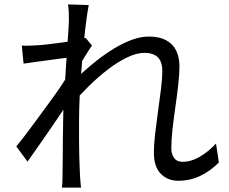

<svg xmlns="http://www.w3.org/2000/svg" viewBox="-20 -814 1040 872"><path d="M974 -76Q934 -36 888 -14.5Q842 7 790 7Q741 7 710 -25Q679 -57 679 -119Q679 -161 685 -210Q691 -259 698 -310.5Q705 -362 711 -408.5Q717 -455 717 -492Q717 -535 696 -554.5Q675 -574 636 -574Q601 -574 558 -553.5Q515 -533 470 -498.5Q425 -464 382 -421.5Q339 -379 303 -337L305 -436Q324 -456 353.5 -483Q383 -510 419.5 -539Q456 -568 497 -593Q538 -618 578.5 -633Q619 -648 656 -648Q703 -648 734 -631.5Q765 -615 780 -584.5Q795 -554 795 -514Q795 -477 789.5 -428.5Q784 -380 776.5 -328Q769 -276 763.5 -227Q758 -178 758 -140Q758 -115 770.5 -97Q783 -79 810 -79Q846 -79 884.5 -100.5Q923 -122 961 -162ZM302 -554Q290 -553 265.5 -549.5Q241 -546 210 -542Q179 -538 147 -533.5Q115 -529 87 -525L79 -607Q95 -606 110.5 -606.5Q126 -607 144 -608Q165 -609 195.5 -612.5Q226 -616 259.5 -620.5Q293 -625 322.5 -630.5Q352 -636 369 -642L398 -607Q389 -595 378 -577.5Q367 -560 356 -542Q345 -524 337 -510L306 -374Q289 -347 264 -310Q239 -273 211.5 -232.5Q184 -192 156 -152.5Q128 -113 105 -80L54 -149Q73 -172 98.5 -205.5Q124 -239 152.5 -278Q181 -317 208.5 -354.5Q236 -392 257.5 -424Q279 -456 290 -476L294 -527ZM293 -720Q293 -737 292.5 -756Q292 -775 289 -794L383 -791Q379 -771 373 -728.5Q367 -686 361.5 -628Q356 -570 350.5 -506Q345 -442 342 -379.5Q339 -317 339 -264Q339 -219 339 -180.5Q339 -142 340 -104.5Q341 -67 343 -23Q344 -10 345 7Q346 24 348 38H261Q263 24 263.5 7.5Q264 -9 264 -21Q265 -69 265 -106Q265 -143 265.5 -182.5Q266 -222 267 -277Q267 -299 269 -337.5Q271 -376 274 -422.5Q277 -469 280 -517Q283 -565 286 -607.5Q289 -650 291 -680Q293 -710 293 -720Z"/></svg>

Font: Farlight84_Sys_V01
Style: Regular
Weight: 400
Designer: Ryoko NISHIZUKA  (kana, bopomofo & ideographs); Paul D. Hunt (Latin, Greek & Cyrillic); Sandoll Communications , Soo-you
Foundry: Adobe
Version: Version 2.004;October 29, 2024;FontCreator 14.0.0.2814 64-bi